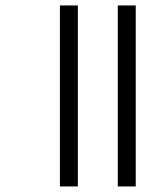

<svg xmlns="http://www.w3.org/2000/svg" viewBox="-20 -670 605 690"><path d="M403.3 0V-650.4H467.8V0ZM195.3 0V-650.4H259.8V0Z"/></svg>

Font: Lohit Devanagari
Style: Regular
Weight: 400
Version: 2.95.4